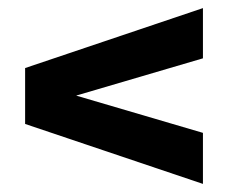

<svg xmlns="http://www.w3.org/2000/svg" viewBox="-20 -540 573 474"><path d="M42 -234V-372L481 -520V-396L168 -304ZM481 -86 42 -234V-372L168 -304L481 -212Z"/></svg>

Font: Radio Canada Big SemiBold
Style: Regular
Weight: 600
Designer: Étienne Aubert Bonn
Foundry: Coppers and Brasses
Version: Version 1.001